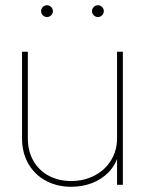

<svg xmlns="http://www.w3.org/2000/svg" viewBox="-20 -716 561 744"><path d="M65.4 -179.7V-515.6H87.9V-179.7Q87.9 -130.9 109.1 -93.3Q130.4 -55.7 168.5 -35.2Q206.5 -14.6 255.9 -14.6Q306.2 -14.6 346.7 -35.9Q387.2 -57.1 410.4 -95Q433.6 -132.8 433.6 -179.7V-515.6H456.1V0H433.6V-117.2H439.5Q428.2 -76.7 400.9 -48.6Q373.5 -20.5 335.9 -6.3Q298.3 7.8 255.9 7.8Q200.7 7.8 157.2 -15.9Q113.8 -39.6 89.6 -82Q65.4 -124.5 65.4 -179.7ZM336.4 -672.9Q336.4 -679.2 339.6 -684.3Q342.8 -689.5 347.9 -692.6Q353 -695.8 359.4 -695.8Q365.7 -695.8 370.8 -692.6Q376 -689.5 379.2 -684.3Q382.3 -679.2 382.3 -672.9Q382.3 -666.5 379.2 -661.4Q376 -656.2 370.8 -653.1Q365.7 -649.9 359.4 -649.9Q353 -649.9 347.9 -653.1Q342.8 -656.2 339.6 -661.4Q336.4 -666.5 336.4 -672.9ZM139.2 -672.9Q139.2 -679.2 142.3 -684.3Q145.5 -689.5 150.6 -692.6Q155.8 -695.8 162.1 -695.8Q168.5 -695.8 173.6 -692.6Q178.7 -689.5 181.9 -684.3Q185.1 -679.2 185.1 -672.9Q185.1 -666.5 181.9 -661.4Q178.7 -656.2 173.6 -653.1Q168.5 -649.9 162.1 -649.9Q155.8 -649.9 150.6 -653.1Q145.5 -656.2 142.3 -661.4Q139.2 -666.5 139.2 -672.9Z"/></svg>

Font: Intratopia Thin
Style: Regular
Weight: 100
Designer: Rasmus Andersson
Foundry: rsms
Version: Version 3.000;Glyphs 3.2.3 (3260)